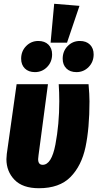

<svg xmlns="http://www.w3.org/2000/svg" viewBox="-20 -979 516 1017"><path d="M454 -442Q454 -300 433 -200.5Q412 -101 353.5 -41.5Q295 18 186 18Q100 18 57 -26.5Q14 -71 14 -136Q14 -146 16 -164L68 -533H234L184 -156Q182 -142 182 -136Q182 -106 206 -106Q253 -106 273.5 -213.5Q294 -321 294 -442Q294 -491 291 -533H449Q454 -478 454 -442ZM267 -959 401 -948 335 -753H248ZM256 -691Q256 -651 229.5 -624Q203 -597 165 -597Q131 -597 111.5 -616.5Q92 -636 92 -668Q92 -708 118.5 -735Q145 -762 183 -762Q217 -762 236.5 -742.5Q256 -723 256 -691ZM476 -691Q476 -651 449.5 -624Q423 -597 385 -597Q351 -597 331.5 -616.5Q312 -636 312 -668Q312 -708 338.5 -735Q365 -762 403 -762Q437 -762 456.5 -742.5Q476 -723 476 -691Z"/></svg>

Font: Fira Sans Extra Condensed ExtraBold
Style: Italic
Weight: 800
Width: 3
Italic angle: -8°
Designer: Carrois Corporate & Edenspiekermann AG
Foundry: Carrois Corporate GbR & Edenspiekermann AG
Version: Version 4.203